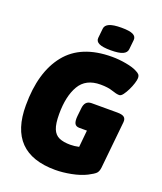

<svg xmlns="http://www.w3.org/2000/svg" viewBox="-160 -984 920 1093"><g transform="rotate(20 300.5 -437.0)"><path d="M306 8Q23 8 24 -281Q24 -482 114.5 -595Q205 -708 392 -708Q434 -708 477.5 -700Q521 -692 543 -680Q558 -673 564.5 -665.5Q571 -658 571 -644Q571 -633 564.5 -612Q558 -591 547.5 -569.5Q537 -548 525.5 -532.5Q514 -517 503 -517Q486 -517 457.5 -527Q429 -537 384 -537Q295 -537 257 -472Q219 -407 219 -299Q219 -240 231.5 -209.5Q244 -179 270.5 -167.5Q297 -156 338 -156Q363 -156 390 -162L400 -264H354Q333 -264 325.5 -278.5Q318 -293 321 -324L326 -370Q330 -420 372 -420H527Q557 -420 569 -410.5Q581 -401 579 -380L550 -94Q547 -70 536 -59Q525 -48 492 -31Q454 -12 402.5 -2Q351 8 306 8ZM370 -740Q321 -740 299.5 -750.5Q278 -761 280 -782L286 -840Q288 -861 312 -871.5Q336 -882 385 -882Q435 -882 455.5 -871.5Q476 -861 474 -840L468 -782Q466 -761 443 -750.5Q420 -740 370 -740Z"/></g></svg>

Font: Asap Semi Condensed Semi Condensed Black
Style: Italic
Weight: 900
Width: 4
Italic angle: -6°
Designer: Pablo Cosgaya
Foundry: Omnibus-Type
Version: Version 3.001; ttfautohint (v1.8.4.7-5d5b)